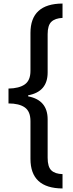

<svg xmlns="http://www.w3.org/2000/svg" viewBox="-20 -871 411 1084"><path d="M333 193Q152 192 152 26V-187Q152 -242 120 -264.5Q88 -287 28 -287V-371Q88 -372 120 -394.5Q152 -417 152 -471V-685Q152 -850 333 -851V-770Q291 -768 270 -748Q249 -728 249 -678V-462Q249 -353 139 -333V-327Q249 -306 249 -197V20Q249 71 270 91Q291 111 333 112Z"/></svg>

Font: Noto Sans Tamil UI SemiCondensed Medium
Style: Regular
Weight: 500
Width: 4
Designer: Jelle Bosma - Monotype Design Team
Foundry: Monotype Imaging Inc.
Version: Version 2.004; ttfautohint (v1.8.4.7-5d5b)